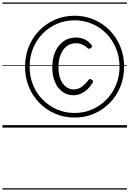

<svg xmlns="http://www.w3.org/2000/svg" viewBox="-20 -1030 1045 1550"><path d="M582 -81Q497 -81 424.5 -112.5Q352 -144 297.5 -199.5Q243 -255 212.5 -330Q182 -405 182 -492Q182 -579 212.5 -653.5Q243 -728 297.5 -784Q352 -840 425 -871.5Q498 -903 582 -903Q667 -903 739.5 -871.5Q812 -840 866.5 -784Q921 -728 951.5 -653.5Q982 -579 982 -492Q982 -405 951.5 -330Q921 -255 866.5 -199.5Q812 -144 739.5 -112.5Q667 -81 582 -81ZM582 -118Q658 -118 723.5 -146.5Q789 -175 839 -226Q889 -277 917 -345Q945 -413 945 -491Q945 -570 917 -638.5Q889 -707 839.5 -758Q790 -809 724 -837.5Q658 -866 582 -866Q506 -866 440 -837.5Q374 -809 324 -758Q274 -707 246.5 -638.5Q219 -570 219 -492Q219 -413 246.5 -345Q274 -277 324 -226Q374 -175 440 -146.5Q506 -118 582 -118ZM574 -261Q522 -261 483 -290Q444 -319 423 -370Q402 -421 402 -487Q402 -556 425 -610Q448 -664 491 -695.5Q534 -727 593 -727Q627 -727 659.5 -714Q692 -701 719 -666Q725 -660 722.5 -654Q720 -648 714 -643Q708 -637 701 -636.5Q694 -636 689 -640Q671 -658 647 -669.5Q623 -681 593 -681Q551 -681 519.5 -657.5Q488 -634 470 -590.5Q452 -547 452 -487Q452 -429 468.5 -389.5Q485 -350 513 -329Q541 -308 575 -308Q614 -308 645 -333Q676 -358 696 -386Q701 -392 707 -392Q713 -392 721 -386Q729 -382 730.5 -376.5Q732 -371 729 -365Q711 -333 686 -309.5Q661 -286 632 -273.5Q603 -261 574 -261ZM0 490H1005V500H0ZM0 -20H1005V0H0ZM0 -505H1005V-500H0ZM0 -1010H1005V-1000H0Z"/></svg>

Font: Playwrite US Trad Guides
Style: Regular
Weight: 400
Designer: Veronika Burian, José Scaglione
Foundry: TypeTogether
Version: Version 1.003